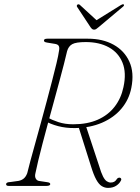

<svg xmlns="http://www.w3.org/2000/svg" viewBox="-20 -884 666 913"><path d="M193 -309.5 206.5 -325Q227 -313.5 258 -303.2Q289 -293 328 -293Q395.5 -293 444.8 -314.8Q494 -336.5 525 -376.5Q556 -416.5 567 -469.5Q582 -538 562.5 -586Q543 -634 497.5 -659Q452 -684 388 -684Q341.5 -684 323.5 -674Q305.5 -664 299 -640.5Q293.5 -616.5 284 -579.2Q274.5 -542 262 -496Q249.5 -450 235.8 -399.5Q222 -349 208.2 -298.5Q194.5 -248 182.5 -202.2Q170.5 -156.5 161.8 -120Q153 -83.5 148.5 -60.5Q144.5 -45 150 -35Q155.5 -25 166 -23.5L202.5 -18Q211 -17 215 -14.8Q219 -12.5 219 -8.5Q219 -4.5 214.2 -2.2Q209.5 0 202 0H21Q14.5 0 11.8 -2.2Q9 -4.5 9 -8Q9 -13 13.8 -15.5Q18.5 -18 30 -18.5L58.5 -22.5Q77.5 -24 90 -32.8Q102.5 -41.5 109.5 -60.5Q115 -84 125 -120.8Q135 -157.5 147.8 -203.5Q160.5 -249.5 174.5 -300.2Q188.5 -351 202 -401.8Q215.5 -452.5 227.5 -498.8Q239.5 -545 248.5 -582.5Q257.5 -620 261 -644.5Q263.5 -659 259 -666.2Q254.5 -673.5 240.5 -675.5L204 -681.5Q194.5 -683 191.8 -685.5Q189 -688 189 -691.5Q189 -695.5 193 -697.8Q197 -700 205 -700H398Q468.5 -700 520 -671.5Q571.5 -643 595.2 -590.8Q619 -538.5 604.5 -466Q593.5 -410.5 557.8 -367.8Q522 -325 465.2 -300.5Q408.5 -276 336 -275Q293.5 -274.5 256.5 -284.2Q219.5 -294 193 -309.5ZM353 -282.5 388 -286.5 451 -96Q461 -62 469.8 -45Q478.5 -28 487.8 -22Q497 -16 506.5 -16Q516.5 -16 523.5 -20Q530.5 -24 536 -33Q538.5 -37 543.2 -38.5Q548 -40 551.5 -38.5Q555.5 -37 556.5 -32.8Q557.5 -28.5 554.5 -24.5Q548 -11 532.5 -0.8Q517 9.5 493.5 9.5Q478 9.5 464 1Q450 -7.5 437.5 -30.2Q425 -53 412.5 -94ZM440 -787 360.5 -860Q355 -865.5 349 -862.5Q346.5 -861 345.5 -858Q344.5 -855 346.5 -851.5L410.5 -754.5Q414.5 -749 418.2 -746Q422 -743 427.5 -743Q433 -743 437.5 -746Q442 -749 448.5 -754.5L564 -851.5Q568.5 -855 569.5 -858Q570.5 -861 568.5 -862.5Q566 -864.5 562.8 -863.5Q559.5 -862.5 555 -860L437.5 -787Z"/></svg>

Font: Fraunces Thin
Style: Italic
Weight: 250
Italic angle: -16°
Version: Version 1.000;[b76b70a41]